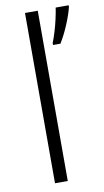

<svg xmlns="http://www.w3.org/2000/svg" viewBox="-87 -802 457 844"><g transform="rotate(-10 141.5 -380.0)"><path d="M145 0H88V-760H145ZM283 -753Q275 -720 257 -677Q239 -634 218 -600H185V-609Q192 -626 200.5 -653.5Q209 -681 215.5 -710Q222 -739 225 -760H283Z"/></g></svg>

Font: Noto Sans Canadian Aboriginal Light
Style: Regular
Weight: 300
Designer: Monotype Design Team, Typotheque's Kevin King
Foundry: Monotype Imaging Inc.
Version: Version 2.004; ttfautohint (v1.8.4.7-5d5b)